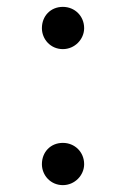

<svg xmlns="http://www.w3.org/2000/svg" viewBox="-20 -524 367 559"><path d="M163 15C198 15 225 -14 225 -46C225 -81 198 -108 163 -108C127 -108 102 -81 102 -46C102 -14 127 15 163 15ZM163 -381C198 -381 225 -410 225 -442C225 -477 198 -504 163 -504C127 -504 102 -477 102 -442C102 -410 127 -381 163 -381Z"/></svg>

Font: Harano Aji Mincho
Style: Regular
Weight: 400
Foundry: Masamichi Hosoda
Version: HaranoAjiMincho-Regular version 20230610;ttx 4.39.4